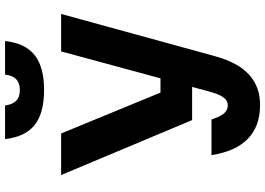

<svg xmlns="http://www.w3.org/2000/svg" viewBox="-170 -902 1089 790"><g transform="rotate(-90 375.0 -506.5)"><path d="M389.5 -391.2H535.6L481.9 -261H276.4L50.3 -800H221.3ZM713.1 -800 539.7 -168.1Q522.4 -104.9 494.8 -63.7Q467.2 -22.6 428.1 -2Q389.1 18.6 338.5 18.6Q251.4 18.6 199.5 -31.6Q147.7 -81.8 132.3 -181.3H279Q290.7 -144.9 304 -129.6Q317.4 -114.2 337.1 -114.2Q356.9 -114.2 370.2 -132.6Q383.6 -150.9 395.3 -196L559 -800ZM400 -969.8Q428.8 -969.8 444.4 -984.7Q459.9 -999.6 463.6 -1030.7H601.7Q592.7 -948.1 544 -909.1Q495.2 -870.1 400 -870.1Q304.8 -870.1 256 -909.1Q207.3 -948.1 198.3 -1030.7H336.4Q340.7 -999.6 356 -984.7Q371.2 -969.8 400 -969.8Z"/></g></svg>

Font: Martian Mono VF sWd Rg
Style: Regular
Weight: 400
Width: 6
Monospace: yes
Designer: Roman Shamin
Foundry: Evil Martians
Version: Version 1.100